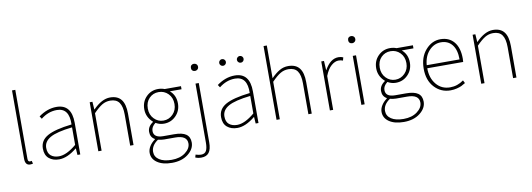

<svg xmlns="http://www.w3.org/2000/svg" viewBox="-73 -1286 5634 2035"><g transform="rotate(-10 2744.5 -268.5)"><path d="M159.2 12.7Q105.5 12.7 105.5 -58.6V-793.9H140.6V-52.7Q140.6 -19.5 163.1 -19.5Q166 -19.5 181.6 -22.5L189.5 8.8Q171.9 12.7 159.2 12.7Z M471.7 12.7Q405.3 12.7 362.8 -22.9Q320.3 -58.6 320.3 -129.9Q320.3 -216.8 401.9 -262.7Q483.4 -308.6 664.1 -329.1Q669.9 -506.8 536.1 -506.8Q443.4 -506.8 364.3 -443.4L345.7 -471.7Q438.5 -540 538.1 -540Q700.2 -540 700.2 -340.8V0H669.9L665 -70.3H662.1Q560.5 12.7 471.7 12.7ZM474.6 -19.5Q557.6 -19.5 664.1 -109.4V-297.9Q497.1 -279.3 426.8 -239.3Q356.4 -199.2 356.4 -130.9Q356.4 -73.2 389.2 -46.4Q421.9 -19.5 474.6 -19.5Z M894.5 0V-527.3H923.8L929.7 -443.4H931.6Q1026.4 -540 1114.3 -540Q1195.3 -540 1234.4 -490.2Q1273.4 -440.4 1273.4 -338.9V0H1237.3V-334Q1237.3 -421.9 1207 -464.4Q1176.8 -506.8 1110.4 -506.8Q1063.5 -506.8 1023.4 -482.9Q983.4 -459 929.7 -403.3V0Z M1643.6 256.8Q1543.9 256.8 1485.4 216.8Q1426.8 176.8 1426.8 110.4Q1426.8 76.2 1448.2 41.5Q1469.7 6.8 1506.8 -19.5V-24.4Q1460 -50.8 1460 -108.4Q1460 -166 1518.6 -205.1V-209Q1451.2 -268.6 1451.2 -353.5Q1451.2 -433.6 1503.4 -486.8Q1555.7 -540 1631.8 -540Q1668.9 -540 1701.2 -527.3H1877V-494.1H1751Q1813.5 -441.4 1813.5 -353.5Q1813.5 -274.4 1760.7 -220.7Q1708 -167 1631.8 -167Q1584 -167 1543 -191.4Q1497.1 -156.2 1497.1 -111.3Q1497.1 -38.1 1600.6 -38.1H1716.8Q1803.7 -38.1 1844.7 -9.3Q1885.7 19.5 1885.7 80.1Q1885.7 150.4 1817.9 203.6Q1750 256.8 1643.6 256.8ZM1631.8 -200.2Q1691.4 -200.2 1733.9 -243.7Q1776.4 -287.1 1776.4 -353.5Q1776.4 -421.9 1734.4 -464.4Q1692.4 -506.8 1631.8 -506.8Q1571.3 -506.8 1530.3 -464.8Q1489.3 -422.9 1489.3 -353.5Q1489.3 -287.1 1531.2 -243.7Q1573.2 -200.2 1631.8 -200.2ZM1645.5 224.6Q1735.4 224.6 1792.5 181.6Q1849.6 138.7 1849.6 84Q1849.6 -2 1721.7 -2H1602.5Q1576.2 -2 1538.1 -10.7Q1464.8 39.1 1464.8 107.4Q1464.8 161.1 1512.7 192.9Q1560.5 224.6 1645.5 224.6Z M1959 255.9Q1921.9 255.9 1894.5 243.2L1903.3 213.9Q1938.5 224.6 1960.9 224.6Q2002.9 224.6 2018.1 194.3Q2033.2 164.1 2033.2 106.4V-527.3H2068.4V110.4Q2068.4 185.5 2041.5 220.7Q2014.6 255.9 1959 255.9ZM2051.8 -660.2Q2035.2 -660.2 2024.4 -670.4Q2013.7 -680.7 2013.7 -698.2Q2013.7 -716.8 2024.4 -727.1Q2035.2 -737.3 2051.8 -737.3Q2067.4 -737.3 2079.1 -727.1Q2090.8 -716.8 2090.8 -698.2Q2090.8 -681.6 2079.1 -670.9Q2067.4 -660.2 2051.8 -660.2Z M2389.6 12.7Q2323.2 12.7 2280.8 -22.9Q2238.3 -58.6 2238.3 -129.9Q2238.3 -216.8 2319.8 -262.7Q2401.4 -308.6 2582 -329.1Q2587.9 -506.8 2454.1 -506.8Q2361.3 -506.8 2282.2 -443.4L2263.7 -471.7Q2356.4 -540 2456.1 -540Q2618.2 -540 2618.2 -340.8V0H2587.9L2583 -70.3H2580.1Q2478.5 12.7 2389.6 12.7ZM2392.6 -19.5Q2475.6 -19.5 2582 -109.4V-297.9Q2415 -279.3 2344.7 -239.3Q2274.4 -199.2 2274.4 -130.9Q2274.4 -73.2 2307.1 -46.4Q2339.8 -19.5 2392.6 -19.5ZM2379.9 -672.9Q2369.1 -662.1 2354.5 -662.1Q2339.8 -662.1 2329.1 -672.9Q2318.4 -683.6 2318.4 -698.2Q2318.4 -712.9 2329.1 -723.6Q2339.8 -734.4 2354.5 -734.4Q2369.1 -734.4 2379.9 -723.6Q2390.6 -712.9 2390.6 -698.2Q2390.6 -683.6 2379.9 -672.9ZM2544.9 -662.1Q2530.3 -662.1 2519.5 -672.9Q2508.8 -683.6 2508.8 -698.2Q2508.8 -712.9 2519.5 -723.6Q2530.3 -734.4 2544.9 -734.4Q2560.5 -734.4 2570.8 -723.6Q2581.1 -712.9 2581.1 -698.2Q2581.1 -683.6 2570.8 -672.9Q2560.5 -662.1 2544.9 -662.1Z M2812.5 0V-793.9H2847.7V-441.4Q2894.5 -489.3 2938 -514.6Q2981.4 -540 3032.2 -540Q3113.3 -540 3152.3 -490.2Q3191.4 -440.4 3191.4 -338.9V0H3155.3V-334Q3155.3 -421.9 3125 -464.4Q3094.7 -506.8 3028.3 -506.8Q2981.4 -506.8 2941.4 -482.9Q2901.4 -459 2847.7 -403.3V0Z M3386.7 0V-527.3H3416L3421.9 -427.7H3423.8Q3485.4 -540 3573.2 -540Q3602.5 -540 3624 -529.3L3615.2 -496.1Q3593.8 -504.9 3568.4 -504.9Q3529.3 -504.9 3489.7 -470.7Q3450.2 -436.5 3421.9 -364.3V0Z M3725.6 0V-527.3H3760.7V0ZM3744.1 -660.2Q3727.5 -660.2 3716.8 -670.4Q3706.1 -680.7 3706.1 -698.2Q3706.1 -716.8 3716.8 -727.1Q3727.5 -737.3 3744.1 -737.3Q3759.8 -737.3 3771.5 -727.1Q3783.2 -716.8 3783.2 -698.2Q3783.2 -681.6 3771.5 -670.9Q3759.8 -660.2 3744.1 -660.2Z M4139.6 256.8Q4040 256.8 3981.4 216.8Q3922.9 176.8 3922.9 110.4Q3922.9 76.2 3944.3 41.5Q3965.8 6.8 4002.9 -19.5V-24.4Q3956.1 -50.8 3956.1 -108.4Q3956.1 -166 4014.6 -205.1V-209Q3947.3 -268.6 3947.3 -353.5Q3947.3 -433.6 3999.5 -486.8Q4051.8 -540 4127.9 -540Q4165 -540 4197.3 -527.3H4373V-494.1H4247.1Q4309.6 -441.4 4309.6 -353.5Q4309.6 -274.4 4256.8 -220.7Q4204.1 -167 4127.9 -167Q4080.1 -167 4039.1 -191.4Q3993.2 -156.2 3993.2 -111.3Q3993.2 -38.1 4096.7 -38.1H4212.9Q4299.8 -38.1 4340.8 -9.3Q4381.8 19.5 4381.8 80.1Q4381.8 150.4 4314 203.6Q4246.1 256.8 4139.6 256.8ZM4127.9 -200.2Q4187.5 -200.2 4230 -243.7Q4272.5 -287.1 4272.5 -353.5Q4272.5 -421.9 4230.5 -464.4Q4188.5 -506.8 4127.9 -506.8Q4067.4 -506.8 4026.4 -464.8Q3985.4 -422.9 3985.4 -353.5Q3985.4 -287.1 4027.3 -243.7Q4069.3 -200.2 4127.9 -200.2ZM4141.6 224.6Q4231.4 224.6 4288.6 181.6Q4345.7 138.7 4345.7 84Q4345.7 -2 4217.8 -2H4098.6Q4072.3 -2 4034.2 -10.7Q3960.9 39.1 3960.9 107.4Q3960.9 161.1 4008.8 192.9Q4056.6 224.6 4141.6 224.6Z M4683.6 12.7Q4581.1 12.7 4511.7 -62Q4442.4 -136.7 4442.4 -261.7Q4442.4 -385.7 4510.3 -462.9Q4578.1 -540 4669.9 -540Q4762.7 -540 4815.9 -476.6Q4869.1 -413.1 4869.1 -296.9Q4869.1 -273.4 4867.2 -260.7H4480.5Q4480.5 -155.3 4537.1 -87.4Q4593.8 -19.5 4685.5 -19.5Q4764.6 -19.5 4831.1 -68.4L4846.7 -37.1Q4821.3 -21.5 4803.2 -12.7Q4785.2 -3.9 4752.4 4.4Q4719.7 12.7 4683.6 12.7ZM4480.5 -293.9H4834Q4834 -398.4 4790 -452.6Q4746.1 -506.8 4669.9 -506.8Q4596.7 -506.8 4542.5 -448.7Q4488.3 -390.6 4480.5 -293.9Z M5015.6 0V-527.3H5044.9L5050.8 -443.4H5052.7Q5147.5 -540 5235.4 -540Q5316.4 -540 5355.5 -490.2Q5394.5 -440.4 5394.5 -338.9V0H5358.4V-334Q5358.4 -421.9 5328.1 -464.4Q5297.9 -506.8 5231.4 -506.8Q5184.6 -506.8 5144.5 -482.9Q5104.5 -459 5050.8 -403.3V0Z"/></g></svg>

Font: Gen Shin Gothic ExtraLight
Style: Regular
Weight: 100
Designer: [Source Han Sans]
Ryoko NISHIZUKA  (kana & ideographs); Paul D. Hunt (Latin, Greek & Cyrillic); Wenlong ZHANG  (bopomofo
Version: Version 1.002.20150607